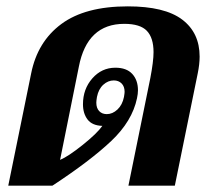

<svg xmlns="http://www.w3.org/2000/svg" viewBox="-20 -584 669 604"><path d="M78 -353Q98 -453 173 -508.5Q248 -564 382 -564Q498 -564 553 -522.5Q608 -481 608 -406Q608 -382 602 -353L530 0H384L453 -339Q463 -391 463 -420Q463 -465 442 -487Q421 -509 371 -509Q254 -509 228 -374L169 -81Q195 -92 240 -128Q285 -164 302 -188Q270 -189 255.5 -208Q241 -227 241 -256Q241 -304 270.5 -337.5Q300 -371 343 -371Q378 -371 396 -351.5Q414 -332 414 -300Q414 -289 411 -275Q396 -203 330 -140.5Q264 -78 145 0H6ZM370 -279Q372 -291 372 -295Q372 -312 362.5 -321.5Q353 -331 338 -331Q320 -331 305 -317.5Q290 -304 285 -279Q283 -267 283 -261Q283 -244 292 -234.5Q301 -225 316 -225Q334 -225 349.5 -239.5Q365 -254 370 -279Z"/></svg>

Font: Trirong
Style: Bold Italic
Weight: 700
Italic angle: -12°
Designer: Katatrad Team
Foundry: CadsonDemak
Version: Version 1.001